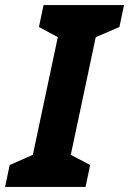

<svg xmlns="http://www.w3.org/2000/svg" viewBox="-49 -734 507 754"><path d="M287 0 305 -86 229 -126 327 -588 420 -628 438 -714H122L104 -628L178 -588L80 -126L-11 -86L-29 0Z"/></svg>

Font: BC Sans
Style: Bold Italic
Weight: 700
Italic angle: -12°
Designer: Monotype Design Team
Province of B.C.
Foundry: Monotype Imaging Inc.
Version: Version 2.000;GOOG;noto-source:20170915:90ef993387c0